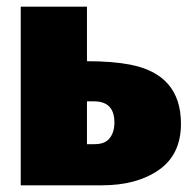

<svg xmlns="http://www.w3.org/2000/svg" viewBox="-20 -554 566 574"><path d="M285 0H42V-534H240V-371Q316 -371 368 -361Q521 -332 521 -184Q521 -92 455 -46Q389 0 285 0ZM263 -123Q294 -123 308 -141Q322 -159 322 -188Q322 -251 261 -251H240V-123Z"/></svg>

Font: Trujillo Black
Style: Regular
Weight: 900
Designer: Fira Sans original fonts by bBox Type GmbH, Carrois Corporate GbR, & Edenspiekermann AG / Changes by Cristiano Sobral
Foundry: Fira Sans original fonts by bBox Type GmbH, Carrois Corporate GbR, & Edenspiekermann AG / Changes by Cristiano Sobral
Version: Version 4.301;July 28, 2020;FontCreator 13.0.0.2655 64-bit